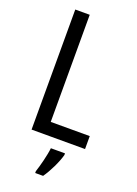

<svg xmlns="http://www.w3.org/2000/svg" viewBox="-173 -783 763 1073"><g transform="rotate(20 208.5 -246.5)"><path d="M80 0H398V-77H166V-714H80ZM301 71V61H217C213 102 194 175 182 210V221H229C258 180 289 116 301 71Z"/></g></svg>

Font: Noto Sans Lao UI Cond
Style: Regular
Weight: 400
Width: 3
Designer: Monotype Design Team
Foundry: Monotype Imaging Inc.
Version: Version 2.000